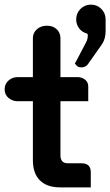

<svg xmlns="http://www.w3.org/2000/svg" viewBox="-20 -809 476 829"><path d="M309 -528 303 -535 308 -543Q308 -543 352 -627Q359 -641 359 -654Q359 -655 359 -657L358 -663L353 -665Q333 -671 321 -687.5Q309 -704 309 -725Q309 -752 327.5 -770.5Q346 -789 373 -789Q399 -789 417.5 -770.5Q436 -752 436 -725V-675Q436 -642 421 -619L359 -531Q349 -518 331 -518Q316 -518 309 -528ZM183 -698Q209 -698 225 -682.5Q241 -667 241 -644V-476H315Q334 -476 347.5 -465Q361 -454 361 -436V-372H241V-138Q241 -104 273 -104Q272 -104 287 -104Q302 -104 317 -104Q332 -104 332 -104Q372 -104 372 -65V0Q372 0 305.5 0Q239 0 239 0Q183 0 152.5 -30Q122 -60 122 -118V-372H55Q34 -372 17 -386Q0 -400 0 -423Q0 -447 17 -461.5Q34 -476 55 -476H122V-644Q122 -667 139 -682.5Q156 -698 183 -698Z"/></svg>

Font: FifthLeg
Style: Bold
Weight: 700
Designer: Jakub Steiner
Version: Version 1.0